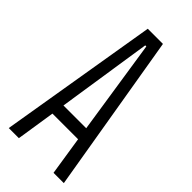

<svg xmlns="http://www.w3.org/2000/svg" viewBox="-214 -706 752 752"><g transform="rotate(45 161.5 -330.0)"><path d="M9 0 119 -660H203L314 0H257L232 -161H90L65 0ZM158 -607 98 -214H224L164 -607Z"/></g></svg>

Font: Bricolage Grotesque 48pt Condensed ExtraLight
Style: Regular
Weight: 200
Width: 3
Designer: Mathieu Triay
Foundry: Atelier Triay
Version: Version 1.000; ttfautohint (v1.8.4.7-5d5b);gftools[0.9.32]